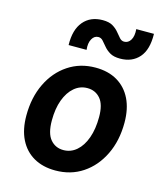

<svg xmlns="http://www.w3.org/2000/svg" viewBox="-119 -890 838 986"><g transform="rotate(15 300.0 -397.5)"><path d="M268 7.5Q201.5 7.5 153 -20.2Q104.5 -48 78.2 -100.5Q52 -153 52 -227Q52 -323 88 -397.5Q124 -472 187.5 -514.2Q251 -556.5 332.5 -556.5Q400.5 -556.5 448.8 -528Q497 -499.5 522.8 -447Q548.5 -394.5 548.5 -321.5Q548.5 -225 512.2 -150.8Q476 -76.5 413 -34.5Q350 7.5 268 7.5ZM281 -104.5Q320.5 -104.5 350.8 -130.8Q381 -157 398 -204.5Q415 -252 415 -316Q415 -382 388.5 -413Q362 -444 319 -444Q280 -444 249.8 -418.2Q219.5 -392.5 202.2 -346Q185 -299.5 185 -236.5Q185 -167.5 211.8 -136Q238.5 -104.5 281 -104.5ZM440.5 -633.5Q407 -633.5 387 -645.2Q367 -657 354 -672.8Q341 -688.5 330.5 -700.2Q320 -712 305.5 -712Q284 -712 271.8 -690Q259.5 -668 263.5 -632.5H168Q166 -714 203 -757.8Q240 -801.5 305 -801.5Q338.5 -801.5 358.2 -789.8Q378 -778 390.8 -762.2Q403.5 -746.5 414 -734.8Q424.5 -723 438.5 -723Q460.5 -723 473 -743.8Q485.5 -764.5 482.5 -801.5H576.5Q578.5 -717.5 541.5 -675.5Q504.5 -633.5 440.5 -633.5Z"/></g></svg>

Font: Spline Sans Mono SemiBold
Style: Italic
Weight: 600
Italic angle: -4°
Monospace: yes
Version: Version 1.004